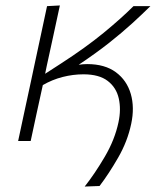

<svg xmlns="http://www.w3.org/2000/svg" viewBox="-20 -517 582 704"><path d="M290.5 167Q328 119.5 364.5 57.2Q401 -5 414.5 -69Q424.5 -116 415.5 -156Q406.5 -196 375 -220.2Q343.5 -244.5 286 -244.5Q248 -244.5 209.8 -234.8Q171.5 -225 137 -205Q124.5 -149 114.2 -101Q104 -53 92.5 0H46.5Q58.5 -55.5 69.5 -107.5Q80.5 -159.5 94 -221L104.5 -270.5Q118 -332.5 129.2 -385.5Q140.5 -438.5 152.5 -494.5L199.5 -497Q187.5 -441 175.8 -387.2Q164 -333.5 151 -273.5L145.5 -246.5L203.5 -284Q294 -342.5 359.5 -396.2Q425 -450 469.5 -494.5H531.5Q500 -463.5 463.8 -430.5Q427.5 -397.5 380.5 -360.2Q333.5 -323 268.5 -279.5Q284.5 -282 299.5 -282Q364.5 -282 404.8 -252.2Q445 -222.5 459.5 -172.8Q474 -123 461 -62.5Q447.5 1.5 413.2 61Q379 120.5 345 165Z"/></svg>

Font: Commissioner ExtraLight
Style: Italic
Weight: 200
Italic angle: -12°
Designer: Kostas Bartsokas
Foundry: Kostas Bartsokas
Version: Version 1.000; ttfautohint (v1.8.3)